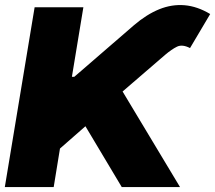

<svg xmlns="http://www.w3.org/2000/svg" viewBox="-20 -757 871 777"><path d="M-0.5 0 120.1 -727.5H317.4L271 -446.3H280.8L522.5 -655.3Q573.2 -698.7 624.3 -719.5Q675.3 -740.2 727.1 -735.8Q778.8 -731.4 830.6 -700.2L749 -562.5Q717.8 -578.6 696.3 -568.1Q674.8 -557.6 648.4 -535.2L476.1 -386.7L708.5 0H472.7L325.7 -246.1L222.7 -155.8L197.3 0Z"/></svg>

Font: Inter 20pt Black
Style: Italic
Weight: 900
Italic angle: -9.3988°
Version: Version 4.001;git-66647c0bb